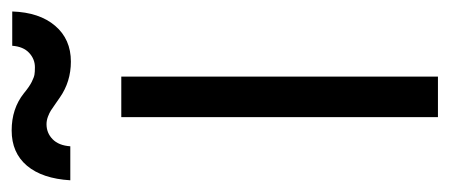

<svg xmlns="http://www.w3.org/2000/svg" viewBox="-271 -533 775 331"><g transform="rotate(-90 116.5 -367.5)"><path d="M80.1 0V-545.9H149.9V0ZM29.8 -633.8H-28.8Q-25.9 -682.1 -3.7 -708.5Q18.6 -734.9 57.1 -734.9Q94.7 -734.9 121.1 -713.9Q132.3 -704.6 140.6 -700.4Q148.9 -696.3 153.3 -695.6Q157.7 -694.8 166 -694.8Q180.2 -694.8 190.9 -704.8Q201.7 -714.8 203.1 -733.9H262.2Q260.7 -687 237.5 -659.9Q214.4 -632.8 175.8 -632.8Q141.1 -632.8 113.8 -651.9Q110.4 -654.3 103 -659.4Q95.7 -664.6 91.6 -667.2Q87.4 -669.9 80.8 -672.4Q74.2 -674.8 67.9 -674.8Q52.7 -674.8 42 -664.3Q31.2 -653.8 29.8 -633.8Z"/></g></svg>

Font: SVN-Poppins Light
Style: Regular
Weight: 300
Designer: Ninad Kale (Devanagari), Jonny Pinhorn (Latin)
Foundry: Indian Type Foundry
Version: Version 3.002 2017